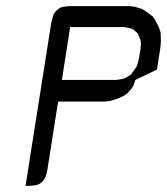

<svg xmlns="http://www.w3.org/2000/svg" viewBox="-20 -604 543 624"><path d="M63 0 147 -532.2 151.9 -549.8 154.8 -559.1 160.2 -565.9 169.9 -575.2 178.2 -580.1 187 -582 203.1 -584H402.8L418 -582L440.9 -575.2L456.1 -565.9L477.1 -549.8L482.9 -541L496.1 -516.1L502 -498L502.9 -473.1L502 -455.1L490.2 -377.9L419.9 -344.2L414.1 -326.2L408.2 -316.9L397.9 -305.2L394 -300.8L380.9 -292L361.8 -283.2L337.9 -275.9L320.8 -273.9H168.9L133.8 -50.8L129.9 -34.2L126 -24.9L121.1 -17.1L110.8 -7.8L103 -3.9L95.2 -2L79.1 0ZM181.2 -344.2H356.9L372.1 -346.2L380.9 -348.1L390.1 -352.1L402.8 -359.9L408.2 -365.2L417 -377.9L423.8 -387.2L426.8 -395L431.2 -412.1L437 -445.8L438 -463.9L437 -473.1L434.1 -480L428.2 -494.1L424.8 -498L415 -506.8L407.2 -511.2L398.9 -513.2L383.8 -516.1H208Z"/></svg>

Font: Petahja
Style: Italic
Weight: 400
Designer: T. Christopher White
Version: Version 1.1